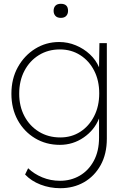

<svg xmlns="http://www.w3.org/2000/svg" viewBox="-20 -752 654 1010"><path d="M297 238Q242 238 193 219Q144 200 112 166L128 133Q159 163 202.5 181Q246 199 296 199Q353 199 399.5 172Q446 145 473.5 94Q501 43 501 -28V-129Q477 -68 420.5 -29Q364 10 295 10Q222 10 164 -25Q106 -60 73 -120.5Q40 -181 40 -259Q40 -338 74 -399Q108 -460 165 -495.5Q222 -531 291 -531Q337 -531 379 -513.5Q421 -496 453 -466Q485 -436 501 -398L503 -525H542V-23Q542 58 509.5 116.5Q477 175 422 206.5Q367 238 297 238ZM297 -29Q356 -29 402 -58.5Q448 -88 475 -140.5Q502 -193 502 -261Q502 -328 475.5 -380Q449 -432 402 -462Q355 -492 295 -492Q233 -492 184.5 -462Q136 -432 108.5 -379.5Q81 -327 81 -259Q81 -193 108.5 -141Q136 -89 185 -59Q234 -29 297 -29ZM300 -658Q281 -658 271.5 -668.5Q262 -679 262 -695Q262 -712 271.5 -722Q281 -732 300 -732Q338 -732 338 -695Q338 -679 328.5 -668.5Q319 -658 300 -658Z"/></svg>

Font: Readex Pro Light
Style: Regular
Weight: 300
Designer: Bonnie Shaver-Troup, Thomas Jockin
Foundry: Lexend
Version: Version 1.200; ttfautohint (v1.8.3)